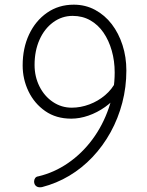

<svg xmlns="http://www.w3.org/2000/svg" viewBox="-20 -792 630 822"><path d="M476 -443 487 -390Q464 -358 430 -334Q396 -310 358.5 -297Q321 -284 285 -284Q220 -284 173.5 -316.5Q127 -349 102 -401Q77 -453 77 -512Q77 -586 104.5 -644.5Q132 -703 181.5 -737.5Q231 -772 296 -772Q346 -772 387.5 -749.5Q429 -727 458.5 -688.5Q488 -650 504.5 -599Q521 -548 521 -490Q521 -419 503.5 -352Q486 -285 453.5 -226Q421 -167 376 -119.5Q331 -72 276.5 -39.5Q222 -7 160 9Q144 12 135 5Q126 -2 126 -15Q126 -23 130.5 -29.5Q135 -36 144 -37Q212 -53 271.5 -94Q331 -135 375.5 -195Q420 -255 445.5 -329Q471 -403 471 -482Q471 -531 458.5 -575Q446 -619 423 -652.5Q400 -686 366.5 -705Q333 -724 291 -724Q245 -724 207.5 -696.5Q170 -669 149 -621.5Q128 -574 128 -514Q128 -464 149 -422Q170 -380 206.5 -355.5Q243 -331 287 -331Q325 -331 362.5 -345Q400 -359 430 -384.5Q460 -410 476 -443Z"/></svg>

Font: Playpen Sans ExtraLight
Style: Regular
Weight: 250
Designer: Laura Meseguer, Veronika Burian, José Scaglione
Foundry: TypeTogether
Version: Version 1.001